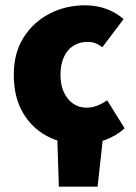

<svg xmlns="http://www.w3.org/2000/svg" viewBox="-20 -532 512 724"><path d="M202 172 196 -10H368L348 172ZM288 12Q215 12 157 -19Q99 -50 65.5 -108.5Q32 -167 32 -250Q32 -333 69.5 -391.5Q107 -450 168 -481Q229 -512 300 -512Q345 -512 382 -498Q419 -484 446 -460L366 -354Q354 -363 341 -368.5Q328 -374 310 -374Q279 -374 256 -359Q233 -344 220.5 -316Q208 -288 208 -250Q208 -212 221 -184Q234 -156 256 -141Q278 -126 306 -126Q327 -126 346.5 -133.5Q366 -141 384 -154L450 -48Q419 -20 376 -4Q333 12 288 12Z"/></svg>

Font: Source Sans 3 Black
Style: Regular
Weight: 900
Designer: Paul D. Hunt
Foundry: Adobe
Version: Version 3.046;hotconv 1.0.118;makeotfexe 2.5.65603